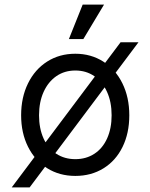

<svg xmlns="http://www.w3.org/2000/svg" viewBox="-20 -750 654 836"><path d="M505 -566H583L109 66H31ZM72 -248Q72 -326 102 -387Q132 -448 185.5 -482Q239 -516 308 -516Q376 -516 429.5 -482Q483 -448 513 -387Q543 -326 543 -248Q543 -170 513.5 -110Q484 -50 430.5 -17Q377 16 308 16Q239 16 185.5 -17.5Q132 -51 102 -111Q72 -171 72 -248ZM466 -248Q466 -306 446 -350Q426 -394 390.5 -418.5Q355 -443 308 -443Q261 -443 225.5 -418.5Q190 -394 170 -350Q150 -306 150 -248Q150 -191 169.5 -147.5Q189 -104 225 -80.5Q261 -57 308 -57Q355 -57 391 -80.5Q427 -104 446.5 -147.5Q466 -191 466 -248ZM340 -730H433L343 -580H280Z"/></svg>

Font: Uncut Sans Variable
Style: Regular
Weight: 400
Designer: Kasper Nordkvist
Foundry: UNCUT.wtf
Version: Version 1.303;Glyphs 3.1.2 (3151)